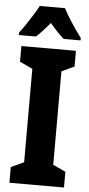

<svg xmlns="http://www.w3.org/2000/svg" viewBox="-62 -965 462 999"><g transform="rotate(5 169.5 -465.0)"><path d="M312 0H27V-82L94 -113V-601L27 -632V-714H312V-632L246 -601V-113L312 -82ZM236 -930Q253 -897 277.5 -859.5Q302 -822 331 -783V-770H243Q212 -796 170 -847Q149 -822 130.5 -802Q112 -782 98 -770H9V-783Q24 -802 42.5 -829.5Q61 -857 78 -884.5Q95 -912 104 -930Z"/></g></svg>

Font: Noto Sans Ethiopic ExtraCondensed ExtraBold
Style: Regular
Weight: 800
Width: 2
Designer: Monotype Design Team
Foundry: Monotype Imaging Inc.
Version: Version 2.102; ttfautohint (v1.8.4.7-5d5b)